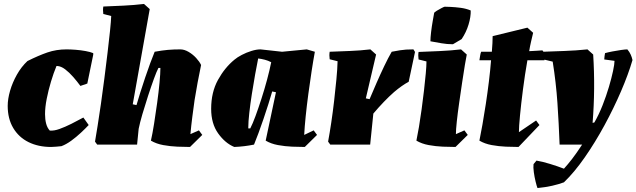

<svg xmlns="http://www.w3.org/2000/svg" viewBox="-20 -732 3222 972"><path d="M239 12Q174 12 124.5 -12.5Q75 -37 47 -84Q19 -131 19 -196Q19 -231 31 -272.5Q43 -314 65.5 -354Q88 -394 119 -423Q175 -451 220 -466.5Q265 -482 317 -482Q337 -482 363 -480Q389 -478 413.5 -473.5Q438 -469 452 -463V-455L422 -309L387 -297Q371 -319 351 -342Q331 -365 310 -381Q289 -397 269 -398H266Q251 -362 238 -318.5Q225 -275 216.5 -232Q208 -189 208 -154Q208 -128 213.5 -106.5Q219 -85 232 -71Q253 -69 281 -79Q309 -89 341 -105Q373 -121 402 -137L429 -99Q413 -82 389.5 -60Q366 -38 340.5 -19.5Q315 -1 291 8Q278 9 265 10.5Q252 12 239 12Z M942 12Q914 12 878 10.5Q842 9 806.5 2.5Q771 -4 744 -20Q752 -55 760 -105.5Q768 -156 775.5 -210.5Q783 -265 787.5 -312.5Q792 -360 792 -388H782Q773 -371 759 -332.5Q745 -294 729.5 -246.5Q714 -199 701 -154.5Q688 -110 682 -80L674 0H472L461 -15Q466 -44 474 -94Q482 -144 491 -206.5Q500 -269 508.5 -336Q517 -403 524.5 -465Q532 -527 537 -576Q542 -625 543 -651L503 -661Q500 -681 503 -699Q554 -701 606 -703.5Q658 -706 709 -712L738 -686Q716 -565 695 -445Q674 -325 652 -204L671 -200Q679 -228 690.5 -264.5Q702 -301 715 -339.5Q728 -378 740.5 -412Q753 -446 763 -470Q801 -477 830 -479.5Q859 -482 893 -482Q913 -482 934.5 -469.5Q956 -457 973 -438.5Q990 -420 998 -403Q989 -360 980.5 -314.5Q972 -269 965 -225Q959 -182 953.5 -139.5Q948 -97 944 -53L987 -72L1004 -49Z M1166 12Q1120 -7 1084.5 -56.5Q1049 -106 1049 -181Q1049 -265 1083.5 -327.5Q1118 -390 1167 -430Q1181 -442 1204 -454Q1227 -466 1252.5 -474Q1278 -482 1299 -482Q1326 -479 1353.5 -476Q1381 -473 1408 -470L1533 -482L1574 -470Q1566 -427 1557.5 -371.5Q1549 -316 1541 -256.5Q1533 -197 1527.5 -143Q1522 -89 1520 -49L1568 -72L1585 -49L1523 12Q1495 12 1459 10.5Q1423 9 1387.5 2.5Q1352 -4 1325 -20L1377 -265L1358 -269Q1350 -241 1338.5 -204.5Q1327 -168 1314 -130Q1301 -92 1288.5 -58Q1276 -24 1266 0Q1217 10 1166 12ZM1247 -82Q1259 -105 1273.5 -144.5Q1288 -184 1303.5 -232Q1319 -280 1332 -328.5Q1345 -377 1353 -417Q1338 -425 1321 -429.5Q1304 -434 1287 -436Q1280 -402 1271.5 -354.5Q1263 -307 1255 -256Q1247 -205 1242 -160Q1237 -115 1237 -88V-82Z M1652 0 1641 -15Q1649 -58 1657 -111.5Q1665 -165 1671.5 -221.5Q1678 -278 1683 -330Q1688 -382 1689 -422L1649 -432Q1646 -452 1649 -470Q1700 -472 1752 -474Q1804 -476 1855 -482L1884 -456L1832 -234L1851 -230Q1867 -268 1886 -311.5Q1905 -355 1925 -397Q1945 -439 1963 -470Q1989 -475 2005 -477.5Q2021 -480 2036 -481Q2051 -482 2073 -482L2081 -469L2049 -318Q2032 -309 2013.5 -296Q1995 -283 1975 -266Q1950 -244 1923.5 -216.5Q1897 -189 1870 -157L1854 0Z M2139 -421 2099 -431Q2096 -451 2099 -469Q2150 -471 2206.5 -473.5Q2263 -476 2314 -482L2343 -456Q2340 -442 2333.5 -403.5Q2327 -365 2319.5 -314Q2312 -263 2304.5 -211Q2297 -159 2292.5 -116.5Q2288 -74 2288 -53L2331 -72L2348 -49L2286 12Q2258 12 2222 10.5Q2186 9 2150.5 2.5Q2115 -4 2088 -20Q2094 -48 2101 -89.5Q2108 -131 2114.5 -179Q2121 -227 2126.5 -274Q2132 -321 2135.5 -360Q2139 -399 2139 -421ZM2159 -523Q2159 -541 2162.5 -570.5Q2166 -600 2171 -627.5Q2176 -655 2178 -667Q2179 -670 2191 -677.5Q2203 -685 2216 -691.5Q2229 -698 2231 -698Q2239 -698 2261.5 -697Q2284 -696 2311.5 -692.5Q2339 -689 2363 -679Q2364 -647 2352 -607.5Q2340 -568 2317 -534Q2306 -527 2295 -521Q2284 -515 2273 -508Q2243 -508 2215 -513Q2187 -518 2159 -523Z M2605 12Q2577 12 2541 10.5Q2505 9 2469.5 2.5Q2434 -4 2407 -20Q2414 -54 2422.5 -102Q2431 -150 2439.5 -206Q2448 -262 2455 -319Q2462 -376 2466 -427H2407Q2409 -440 2411 -452Q2413 -464 2416 -470Q2427 -470 2440.5 -470Q2454 -470 2470 -470Q2474 -518 2474 -549L2650 -592L2679 -566Q2674 -545 2668.5 -521.5Q2663 -498 2659 -473Q2679 -474 2696 -475Q2713 -476 2726 -477L2741 -458L2736 -427H2650Q2637 -353 2627.5 -279Q2618 -205 2612.5 -147.5Q2607 -90 2607 -63L2694 -122L2711 -99Z M2701 220Q2697 210 2691.5 187.5Q2686 165 2682.5 140Q2679 115 2681 99L2696 81Q2726 86 2765 98Q2804 110 2835 122Q2855 100 2877 71.5Q2899 43 2927 0H2813Q2809 -107 2802 -210.5Q2795 -314 2778 -420L2728 -432Q2725 -452 2728 -470Q2779 -472 2837.5 -474Q2896 -476 2954 -482L2983 -456Q2994 -283 2980 -110L2989 -112Q3012 -152 3030.5 -199Q3049 -246 3062.5 -291.5Q3076 -337 3083.5 -372.5Q3091 -408 3091 -424L3039 -431Q3039 -436 3040.5 -447.5Q3042 -459 3043 -463Q3057 -467 3080 -471.5Q3103 -476 3124.5 -479Q3146 -482 3156 -482Q3167 -469 3173 -455.5Q3179 -442 3182 -428Q3161 -356 3124 -270Q3087 -184 3040 -97.5Q2993 -11 2940.5 64.5Q2888 140 2835 191Q2808 201 2775 208.5Q2742 216 2701 220Z"/></svg>

Font: Labrada Black
Style: Italic
Weight: 900
Italic angle: -7°
Designer: Mercedes Jáuregui
Foundry: Omnibus-Type Team
Version: Version 1.000; ttfautohint (v1.8.4.7-5d5b)